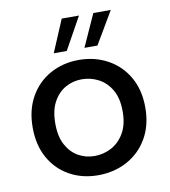

<svg xmlns="http://www.w3.org/2000/svg" viewBox="-80 -768 749 844"><g transform="rotate(-10 294.5 -346.0)"><path d="M329 -699 249 -555H191L252 -699ZM471 -699 386 -555H328L393 -699ZM291 7Q220 7 163.5 -24.5Q107 -56 75 -113.5Q43 -171 43 -249Q43 -328 76 -386Q109 -444 166 -475.5Q223 -507 294 -507Q365 -507 422.5 -475.5Q480 -444 513 -386.5Q546 -329 546 -251Q546 -172 512.5 -114Q479 -56 421 -24.5Q363 7 291 7ZM290 -79Q330 -79 365 -97.5Q400 -116 422.5 -154Q445 -192 445 -251Q445 -309 423.5 -346.5Q402 -384 367 -402.5Q332 -421 292 -421Q253 -421 219.5 -402.5Q186 -384 165 -346Q144 -308 144 -249Q144 -191 164.5 -153.5Q185 -116 218 -97.5Q251 -79 290 -79Z"/></g></svg>

Font: Albert Sans Medium
Style: Regular
Weight: 500
Designer: Andreas Rasmussen
Foundry: a.Foundry
Version: Version 1.025